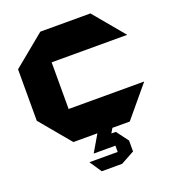

<svg xmlns="http://www.w3.org/2000/svg" viewBox="-167 -850 1087 1210"><g transform="rotate(-20 376.5 -245.5)"><path d="M201 0 30 -205V-206H750V-205L579 0ZM30 -206V-550L243 -725H244V-206ZM244 -519V-725H579L750 -520V-519ZM396 112 426 31H474L534 111V112ZM297 112V111L362 0H462V1L396 112ZM306 234 253 155V154H442V234ZM442 234V112H534V184L443 234Z"/></g></svg>

Font: Foldit ExtraBold
Style: Regular
Weight: 800
Version: Version 1.003